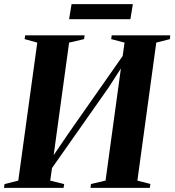

<svg xmlns="http://www.w3.org/2000/svg" viewBox="-34 -915 850 935"><path d="M-14.5 0 -12 -18.5 55 -35.5 147.5 -707.5 86 -724.5 88.5 -743H378L375.5 -724.5L302.5 -707.5L220.5 -109.5L197.5 -115.5L300.5 -267L595 -687.5L558.5 -608L572.5 -707.5L507.5 -724.5L510 -743H795L793.5 -724.5L727 -707.5L635 -35.5L698.5 -19L695.5 0H406.5L409 -19L480 -35.5L558.5 -609L585 -628.5L495 -489L184 -46.5L227 -150.5L210.5 -35.5L278.5 -18.5L275.5 0ZM314.5 -895H613L601 -821.5H302.5Z"/></svg>

Font: Merriweather 144pt
Style: Bold Italic
Weight: 700
Italic angle: -7.8°
Version: Version 2.101